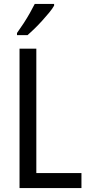

<svg xmlns="http://www.w3.org/2000/svg" viewBox="-20 -963 457 983"><path d="M80 0V-714H166V-77H397V0ZM257 -934Q248 -918 231.5 -898Q215 -878 195.5 -856.5Q176 -835 156.5 -816Q137 -797 121 -783H67V-794Q85 -819 101.5 -844.5Q118 -870 132.5 -895.5Q147 -921 158 -943H257Z"/></svg>

Font: Noto Sans Khmer Condensed
Style: Regular
Weight: 400
Width: 3
Designer: Danh Hong and the Monotype Design Team
Foundry: Monotype Imaging Inc.
Version: Version 2.004